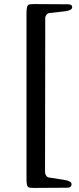

<svg xmlns="http://www.w3.org/2000/svg" viewBox="-20 -721 388 942"><path d="M110 159V-655Q110 -678 113 -687.5Q116 -697 123.5 -699Q131 -701 150 -701L312 -700Q322 -700 328 -697Q334 -694 334 -685Q334 -671 302 -666L222 -657Q214 -656 208 -648.5Q202 -641 202 -633L201 123Q201 133 206.5 141Q212 149 221 150L298 162Q331 168 331 182Q331 200 309 200L147 201Q130 201 123 199Q116 197 113 188.5Q110 180 110 159Z"/></svg>

Font: EB Garamond SemiBold
Style: Regular
Weight: 600
Designer: Georg Duffner and Octavio Pardo
Foundry: Georg Duffner
Version: Version 1.000